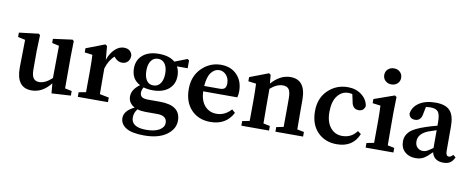

<svg xmlns="http://www.w3.org/2000/svg" viewBox="-76 -1092 4146 1687"><g transform="rotate(10 1996.5 -248.0)"><path d="M507 -54 568 -41V0L397 10L389 -78Q316 15 219 15Q82 15 83 -165L87 -413L22 -427V-466L197 -487L209 -476L204 -336V-169Q204 -115 221 -92Q238 -69 272 -69Q327 -69 386 -125L389 -413L326 -427V-464L497 -487L510 -476L507 -336Z M805 -485 816 -363Q837 -425 875 -460.5Q913 -496 954 -496Q1019 -496 1030 -438Q1030 -405 1011 -384Q992 -363 959 -363Q921 -363 893 -397L887 -404Q839 -363 816 -286V-210Q816 -106 817 -57L899 -41V0H630V-41L694 -53Q695 -103 695 -210V-266Q695 -326 692 -386L622 -395V-432L789 -496Z M1265 -214Q1306 -214 1328.5 -247Q1351 -280 1351 -335Q1351 -389 1329 -420.5Q1307 -452 1268 -452Q1228 -452 1205.5 -420Q1183 -388 1183 -333Q1183 -278 1204 -246Q1225 -214 1265 -214ZM1343 27H1238Q1198 27 1165 17Q1137 53 1137 93Q1137 181 1270 181Q1346 181 1388 156Q1430 131 1430 92Q1430 27 1343 27ZM1537 -485V-415H1441Q1461 -380 1461 -333Q1461 -259 1409.5 -215Q1358 -171 1267 -171Q1223 -171 1185 -182Q1170 -160 1170 -133Q1170 -107 1187 -95Q1204 -83 1244 -83H1348Q1533 -83 1533 54Q1533 129 1461 181Q1389 233 1261 233Q1151 233 1099.5 200.5Q1048 168 1048 114Q1048 50 1138 6Q1081 -25 1081 -84Q1081 -146 1151 -196Q1072 -236 1072 -333Q1072 -408 1124 -452Q1176 -496 1267 -496Q1361 -496 1411 -452L1522 -495Z M1707 -287H1843Q1877 -287 1890 -300.5Q1903 -314 1903 -344Q1903 -389 1877 -418Q1851 -447 1814 -447Q1773 -447 1743 -408.5Q1713 -370 1707 -287ZM2011 -239H1706Q1710 -155 1750.5 -110Q1791 -65 1855 -65Q1930 -65 1985 -127L2014 -101Q1954 15 1814 15Q1708 15 1643 -53Q1578 -121 1578 -238Q1578 -353 1650.5 -424.5Q1723 -496 1822 -496Q1910 -496 1964 -440.5Q2018 -385 2018 -294Q2018 -265 2011 -239Z M2579 -53 2640 -41V0H2393V-41L2457 -54Q2458 -103 2458 -210V-307Q2458 -365 2442 -388.5Q2426 -412 2388 -412Q2333 -412 2276 -362V-210Q2276 -103 2277 -53L2336 -41V0H2089V-41L2154 -54Q2155 -103 2155 -210V-265Q2155 -326 2152 -386L2082 -395V-432L2249 -496L2265 -485L2272 -408Q2350 -496 2442 -496Q2578 -496 2578 -317V-210Q2578 -102 2579 -53Z M3014 -384 3001 -443Q2985 -447 2965 -447Q2907 -447 2868.5 -397Q2830 -347 2830 -253Q2830 -165 2870.5 -115Q2911 -65 2976 -65Q3059 -65 3106 -131L3136 -110Q3086 15 2941 15Q2836 15 2770 -53Q2704 -121 2704 -239Q2704 -355 2777 -425.5Q2850 -496 2954 -496Q3026 -496 3077 -456.5Q3128 -417 3136 -358Q3124 -313 3080 -313Q3023 -313 3014 -384Z M3248 -657Q3248 -689 3269.5 -709Q3291 -729 3324 -729Q3356 -729 3377.5 -709Q3399 -689 3399 -657Q3399 -626 3377.5 -606Q3356 -586 3324 -586Q3292 -586 3270 -606Q3248 -626 3248 -657ZM3386 -53 3446 -41V0H3198V-41L3264 -54Q3265 -103 3265 -210V-260Q3265 -326 3262 -386L3191 -395V-432L3372 -496L3388 -485L3385 -345V-210Q3385 -103 3386 -53Z M3786 -100V-259Q3728 -240 3715 -235Q3628 -200 3628 -133Q3628 -98 3647 -79Q3667 -58 3699 -58Q3717 -58 3733.5 -66.5Q3750 -75 3786 -100ZM3968 -71 3991 -52Q3974 -16 3951 -2Q3928 12 3892 12Q3807 12 3789 -63Q3747 -20 3717.5 -2.5Q3688 15 3644 15Q3586 15 3548.5 -19Q3511 -53 3511 -113Q3511 -164 3549.5 -201Q3588 -238 3690 -271Q3727 -284 3786 -299V-329Q3786 -398 3767 -422.5Q3748 -447 3698 -447Q3681 -447 3658 -444L3646 -386Q3637 -316 3582 -316Q3534 -316 3526 -362Q3535 -423 3591 -459.5Q3647 -496 3737 -496Q3825 -496 3864.5 -453.5Q3904 -411 3904 -314V-94Q3904 -49 3931 -49Q3948 -49 3963 -66Z"/></g></svg>

Font: TypoPRO Source Serif Pro
Style: Regular
Weight: 600
Designer: Frank Grießhammer
Foundry: Adobe Systems Incorporated
Version: Version 1.017;PS 1.0;hotconv 1.0.79;makeotf.lib2.5.61930